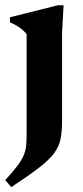

<svg xmlns="http://www.w3.org/2000/svg" viewBox="-28 -466 324 750"><path d="M76 -332.5Q65.5 -346.5 48.2 -358.5Q31 -370.5 11 -379V-398.5L198.5 -445.5H220.5L214.5 -341.5V3Q214.5 46.5 208.5 76.8Q202.5 107 183 133Q163.5 159 123.5 189.8Q83.5 220.5 16 265L-7.5 237.5Q21.5 206 38.2 184Q55 162 63.2 143.8Q71.5 125.5 73.8 105.8Q76 86 76 59Z"/></svg>

Font: Newsreader 16pt
Style: Bold
Weight: 700
Designer: Hugues Gentile
Foundry: Production Type
Version: Version 1.003; ttfautohint (v1.8.3)